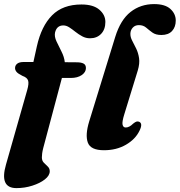

<svg xmlns="http://www.w3.org/2000/svg" viewBox="-33 -740 901 963"><path d="M42.5 -398.5Q42.5 -412 53.2 -420.5Q64 -429 85 -429H134.5L152 -508Q174.5 -609 228.2 -663.2Q282 -717.5 375.5 -717.5Q435 -717.5 465.2 -691.5Q495.5 -665.5 495.5 -630Q495.5 -592.5 474.2 -570.2Q453 -548 418.5 -548Q397.5 -548 379.5 -557.8Q361.5 -567.5 345.5 -580.2Q329.5 -593 314.5 -602.8Q299.5 -612.5 284.5 -612.5Q251.5 -612.5 243 -576.5Q239 -557 250.2 -532.8Q261.5 -508.5 275.2 -481.8Q289 -455 292 -428L352 -427.5Q374 -427.5 386 -421.2Q398 -415 398 -398.5Q398 -378 377 -363.5Q356 -349 322 -349H277.5L184 2Q180 17.5 178.5 29.2Q177 41 177 49.5Q177 66 186.8 76Q196.5 86 206.5 95.2Q216.5 104.5 216.5 119Q216.5 140.5 192 159.8Q167.5 179 129.2 191.2Q91 203.5 49.5 203.5Q-37 203.5 -3 85.5L103.5 -288.5Q113 -321.5 107.8 -336.5Q102.5 -351.5 79.5 -359.5Q56.5 -371 49.5 -380Q42.5 -389 42.5 -398.5ZM740 -719.5Q795 -719.5 821.8 -695Q848.5 -670.5 848.5 -637Q848.5 -604.5 830 -584.5Q811.5 -564.5 776.5 -564.5Q748 -564.5 731.2 -576.8Q714.5 -589 700 -601.5Q685.5 -614 663.5 -614Q644.5 -614 633 -601.5Q621.5 -589 621 -571Q620.5 -554 630 -536Q639.5 -518 650 -496.5Q660.5 -475 664.5 -448.2Q668.5 -421.5 658 -386.5L590.5 -167Q578.5 -128.5 581.8 -114.5Q585 -100.5 597.5 -100.5Q615.5 -100.5 635 -120Q645.5 -128.5 652 -130.2Q658.5 -132 665.5 -129Q684.5 -120 666.5 -84Q646 -41.5 598.5 -14Q551 13.5 488.5 13.5Q421.5 13.5 407.5 -24.8Q393.5 -63 414.5 -131.5L545 -555Q571.5 -640.5 621.8 -680Q672 -719.5 740 -719.5Z"/></svg>

Font: Fraunces 9pt
Style: Bold Italic
Weight: 700
Italic angle: -16°
Version: Version 1.000;[b76b70a41]